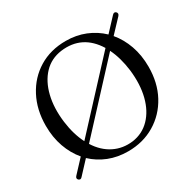

<svg xmlns="http://www.w3.org/2000/svg" viewBox="-109 -555 687 680"><g transform="rotate(-30 235.0 -214.5)"><path d="M29.5 8Q22.5 1 30 -7L78 -58.5Q53 -88 39 -127.5Q25 -167 25 -214Q25 -279.5 51.8 -330.5Q78.5 -381.5 126 -410.5Q173.5 -439.5 236 -439.5Q278.5 -439.5 315 -424.8Q351.5 -410 379 -383.5L427.5 -435.5Q435 -444 442.5 -437.5Q449 -430.5 442 -422.5L392 -369.5Q417 -340 431 -300.5Q445 -261 445 -214Q445 -148.5 417.8 -98Q390.5 -47.5 342.5 -18.8Q294.5 10 233 10Q190.5 10 154.5 -4.2Q118.5 -18.5 91 -44.5L43.5 6.5Q37 14 29.5 8ZM88 -194.5Q95 -140 116 -99L346 -347.5Q296 -428.5 205.5 -417Q161.5 -411 132.8 -380.8Q104 -350.5 92.2 -302.2Q80.5 -254 88 -194.5ZM264.5 -13Q306.5 -19 335.5 -48.8Q364.5 -78.5 376.8 -126.5Q389 -174.5 382 -235Q375 -290 355 -330.5L125.5 -82.5Q150 -43.5 186 -25.5Q222 -7.5 264.5 -13Z"/></g></svg>

Font: Fraunces 144pt S050 Light
Style: Regular
Weight: 300
Version: Version 1.000; ttfautohint (v1.8.3)